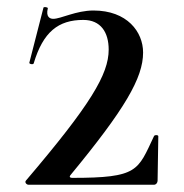

<svg xmlns="http://www.w3.org/2000/svg" viewBox="-20 -510 508 530"><path d="M52 -12C47 -7 53 0 59 0H405C411 0 415 -6 415 -11L417 -134C417 -138 406 -138 405 -134C360 -39 362 -19 179 -19C173 -19 171 -22 174 -26C325 -209 375 -295 375 -365C375 -422 331 -481 238 -481C190 -481 148 -458 127 -458C118 -458 106 -463 112 -487C113 -490 101 -492 100 -489L61 -337C60 -333 72 -331 73 -335C99 -422 141 -455 210 -455C258 -455 280 -421 280 -373C280 -305 230 -221 52 -12Z"/></svg>

Font: Cormorant SC Semi
Style: Regular
Weight: 600
Designer: Christian Thalmann (Catharsis Fonts)
Version: Version 1.000;PS 001.000;hotconv 1.0.70;makeotf.lib2.5.58329